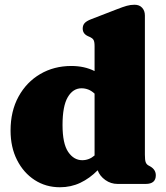

<svg xmlns="http://www.w3.org/2000/svg" viewBox="-20 -775 700 809"><path d="M24.5 -225Q24.5 -306.5 58 -367.8Q91.5 -429 149.5 -463Q207.5 -497 280.5 -497Q336 -497 378.5 -475.5V-580.5Q378.5 -600 373.8 -607.2Q369 -614.5 360 -618.5L351 -622.5Q328.5 -632.5 328.5 -654.5Q328.5 -668.5 336.5 -677.5Q344.5 -686.5 364 -694L472.5 -736Q498 -746 514 -750.5Q530 -755 547 -755Q567.5 -755 579 -742.2Q590.5 -729.5 590.5 -710V-123.5Q590.5 -100.5 593.8 -91.8Q597 -83 604.5 -78.5L613.5 -73.5Q636.5 -60 636.5 -36.5Q636.5 0 594 0H475.5Q447 0 423.8 -16.5Q400.5 -33 391.5 -57.5Q358 -23.5 318.5 -4.8Q279 14 232.5 14Q173 14 126 -16.5Q79 -47 51.8 -100.8Q24.5 -154.5 24.5 -225ZM243.5 -248Q243.5 -170 267.2 -135Q291 -100 326.5 -100Q355.5 -100 378.5 -120V-380.5Q365.5 -392.5 351.8 -397.8Q338 -403 323.5 -403Q287.5 -403 265.5 -365.5Q243.5 -328 243.5 -248Z"/></svg>

Font: Fraunces 9pt Soft Black
Style: Regular
Weight: 900
Version: Version 1.000;[b76b70a41]